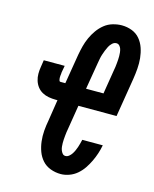

<svg xmlns="http://www.w3.org/2000/svg" viewBox="-113 -819 726 904"><g transform="rotate(15 250.0 -367.5)"><path d="M270 8Q244 8 220 -1Q196 -10 180 -28Q164 -46 155.5 -69Q147 -92 144 -117.5Q141 -143 143 -169Q145 -195 150 -221L166 -324H157Q140 -324 123 -327Q106 -330 91.5 -338Q77 -346 67 -359Q57 -372 52 -388Q47 -404 47 -421.5Q47 -439 50 -456L55 -489H157L151 -456Q151 -452 150.5 -448Q150 -444 149.5 -440Q149 -436 149 -431.5Q149 -427 149.5 -423Q150 -419 151.5 -415Q153 -411 157 -411H181L205 -556Q209 -578 214.5 -599.5Q220 -621 229.5 -642Q239 -663 252.5 -682Q266 -701 284 -715.5Q302 -730 324.5 -736.5Q347 -743 368 -743Q394 -743 417.5 -734Q441 -725 456.5 -706.5Q472 -688 480 -664.5Q488 -641 490.5 -616Q493 -591 491 -565Q489 -539 485 -514L454 -324H268L249 -207Q247 -198 246 -189Q245 -180 244 -171Q243 -162 242.5 -153Q242 -144 242 -135.5Q242 -127 243 -118Q244 -109 247 -101Q250 -93 255.5 -86.5Q261 -80 270 -80Q279 -80 287 -86.5Q295 -93 300.5 -101.5Q306 -110 310 -119Q314 -128 317 -137Q320 -146 322.5 -155.5Q325 -165 327 -174H427Q423 -153 416.5 -133Q410 -113 400.5 -93Q391 -73 378.5 -54.5Q366 -36 349 -21.5Q332 -7 311 0.5Q290 8 270 8ZM282 -411H367L386 -528Q388 -537 389 -546Q390 -555 391 -564Q392 -573 392.5 -582Q393 -591 393 -599.5Q393 -608 392 -617Q391 -626 388.5 -634Q386 -642 380 -648.5Q374 -655 365 -655Q354 -655 345 -646.5Q336 -638 330.5 -627.5Q325 -617 321 -606.5Q317 -596 313.5 -585.5Q310 -575 308 -564Q306 -553 304 -542Z"/></g></svg>

Font: Iosevka Curly Semibold Oblique
Style: Regular
Weight: 600
Italic angle: -9°
Monospace: yes
Designer: Belleve Invis
Foundry: Belleve Invis
Version: Version 11.1.0; ttfautohint (v1.8.3)